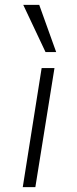

<svg xmlns="http://www.w3.org/2000/svg" viewBox="-20 -773 318 793"><path d="M74 0 152 -492H205L126 0ZM168 -558 76 -753H142L212 -558Z"/></svg>

Font: Nunito Sans 7pt SemiExpanded ExtraLight
Style: Italic
Weight: 250
Width: 6
Italic angle: -9°
Designer: Vernon Adams
Foundry: Vernon Adams
Version: Version 3.101;gftools[0.9.27]